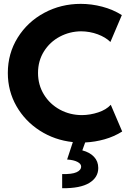

<svg xmlns="http://www.w3.org/2000/svg" viewBox="-20 -748 692 1018"><path d="M410.2 134.8Q410.2 120.6 390.6 110.4Q371.1 100.1 335.9 97.7L366.2 5.4Q270 -4.9 191.4 -55.2Q112.8 -105.5 67.1 -185.5Q21.5 -265.6 21.5 -361.3Q21.5 -464.4 73.7 -548.3Q126 -632.3 214.6 -679.9Q303.2 -727.5 408.2 -727.5Q465.3 -727.5 522 -712.6Q578.6 -697.8 626 -668L565.4 -525.4Q539.6 -550.8 498 -566.2Q456.5 -581.5 410.2 -582Q349.6 -581.5 297.1 -553.7Q244.6 -525.9 213.1 -475.6Q181.6 -425.3 181.6 -361.3Q181.6 -297.9 212.9 -246.8Q244.1 -195.8 297.6 -166.7Q351.1 -137.7 415 -137.7Q458.5 -138.2 500.7 -152.1Q543 -166 567.4 -192.4L627.9 -50.8Q585.4 -23.9 534.7 -9.5Q483.9 4.9 431.6 7.3L416.5 49.3Q456.1 59.6 478.5 83.5Q501 107.4 501 142.6Q501 192.9 453.4 221.9Q405.8 251 309.6 250V174.8Q360.8 176.3 385.5 165.3Q410.2 154.3 410.2 134.8Z"/></svg>

Font: Reddit Sans Strawberry ExBold
Style: Regular
Weight: 800
Designer: Stephen Hutchings
Foundry: Reddit
Version: Version 1.013